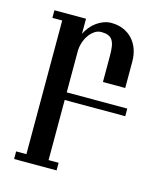

<svg xmlns="http://www.w3.org/2000/svg" viewBox="-106 -465 727 857"><g transform="rotate(15 257.5 -36.5)"><path d="M469.7 0H189.9V277.8H236.3V313H40V277.8H87.4V-339.8H42V-375H188V-305.2Q196.3 -322.8 208.7 -337.6Q221.2 -352.5 236.3 -363.3Q251.5 -374 268.3 -380.1Q285.2 -386.2 302.7 -386.2Q333.5 -386.2 358.2 -375.7Q382.8 -365.2 400.4 -346.4Q418 -327.6 427.5 -301.5Q437 -275.4 437 -243.7V-121.6H334V-243.2Q334 -268.6 331.1 -286.4Q328.1 -304.2 320.8 -314.9Q313.5 -325.7 301 -330.6Q288.6 -335.4 270 -335.4Q252.9 -335.4 238.5 -325.4Q224.1 -315.4 213.1 -299.6Q202.1 -283.7 196 -263.9Q189.9 -244.1 189.9 -224.1V-35.2H469.7Z"/></g></svg>

Font: Arian Grqi
Style: Italic
Weight: 400
Italic angle: -15°
Designer: Ruben Hakobyan (Tarumian)
Foundry: Ruben Hakobyan (Tarumian)
Version: Version 1.002